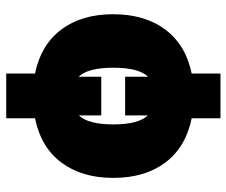

<svg xmlns="http://www.w3.org/2000/svg" viewBox="-78 -582 760 645"><g transform="rotate(90 302.5 -260.0)"><path d="M227.5 -523.4V-620.1H377.9V-523.4Q474.6 -503.9 526.4 -435.1Q578.1 -366.2 578.1 -260.3Q578.1 -154.3 526.4 -85.4Q474.6 -16.6 377.9 2.9V99.6H227.5V2.9Q131.8 -16.6 80.1 -85Q28.3 -153.3 28.3 -259.8Q28.3 -366.2 80.1 -435.1Q131.8 -503.9 227.5 -523.4ZM238.3 -143.6V-219.7H368.2V-144.5Q398.4 -175.8 398.4 -260.3Q398.4 -344.7 368.2 -376V-299.8H238.3V-377Q208 -345.7 208 -260.3Q208 -174.8 238.3 -143.6Z"/></g></svg>

Font: GenEi M Gothic v2 Black
Style: Regular
Weight: 900
Version: Version 2.0